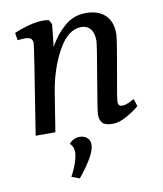

<svg xmlns="http://www.w3.org/2000/svg" viewBox="-79 -540 690 815"><g transform="rotate(-10 266.0 -132.5)"><path d="M322 -42Q322 -58 346 -198Q370 -336 370 -353Q370 -386 355.5 -403.5Q341 -421 317 -421Q259 -421 216 -343Q173 -265 157 -163L131 0H46Q106 -375 106 -388Q106 -403 97.5 -409Q89 -415 72 -415Q65 -415 41 -413L36 -445Q66 -458 100 -467Q134 -476 162 -476Q175 -476 187 -473L197 -454L187 -359Q214 -408 253.5 -442Q293 -476 345 -476Q399 -476 428.5 -448Q458 -420 458 -369Q458 -352 449.5 -301.5Q441 -251 432 -200Q413 -96 413 -81Q413 -71 417.5 -66.5Q422 -62 432 -62Q443 -62 458.5 -69Q474 -76 483 -81L493 -49Q470 -29 437.5 -11Q405 7 378 7Q345 7 333.5 -6Q322 -19 322 -42ZM199 96Q199 74 183 59Q192 48 204 42.5Q216 37 227 37Q248 37 260.5 48Q273 59 273 77Q273 102 251.5 138Q230 174 199 211L165 198Q182 167 190.5 140.5Q199 114 199 96Z"/></g></svg>

Font: Caladea
Style: Italic
Weight: 400
Italic angle: -9°
Designer: Carolina Giovagnoli and Andres Torresi
Foundry: Carolina Giovagnoli & Andres Torresi
Version: Version 1.001